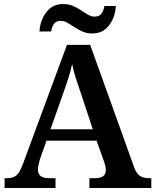

<svg xmlns="http://www.w3.org/2000/svg" viewBox="-20 -938 775 958"><path d="M3 0V-49H17Q45 -49 62 -63Q79 -77 96 -124L314 -714H430L648 -107Q659 -74 676.5 -61.5Q694 -49 723 -49H735V0H426V-49H455Q480 -49 494 -58.5Q508 -68 508 -91Q508 -101 505 -112Q502 -123 499 -132L462 -236H212L179 -143Q176 -131 172.5 -116.5Q169 -102 169 -92Q169 -49 224 -49H257V0ZM232 -293H443L383 -474Q370 -512 358.5 -547.5Q347 -583 340 -618Q332 -583 322 -551Q312 -519 298 -480ZM441 -771Q414 -771 392 -780.5Q370 -790 351.5 -802.5Q333 -815 316.5 -824.5Q300 -834 284 -834Q258 -834 248 -817.5Q238 -801 235 -781H177Q180 -836 211 -877Q242 -918 296 -918Q322 -918 344 -908.5Q366 -899 384.5 -886.5Q403 -874 419.5 -864.5Q436 -855 452 -855Q476 -855 487 -871Q498 -887 501 -908H558Q555 -853 524.5 -812Q494 -771 441 -771Z"/></svg>

Font: Noto Serif Telugu SemiBold
Style: Regular
Weight: 600
Designer: Jelle Bosma - Monotype Design Team
Foundry: Monotype Imaging Inc.
Version: Version 2.005; ttfautohint (v1.8.4.7-5d5b)